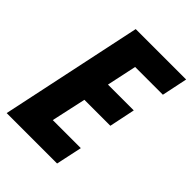

<svg xmlns="http://www.w3.org/2000/svg" viewBox="-209 -812 910 910"><g transform="rotate(45 246.5 -357.0)"><path d="M4 0 155 -714H493L466 -585H280L248 -435H421L394 -305H220L182 -131H370L342 0Z"/></g></svg>

Font: Noto Sans Condensed ExtraBold
Style: Italic
Weight: 800
Width: 3
Italic angle: -12°
Designer: Monotype Design Team
Foundry: Monotype Imaging Inc.
Version: Version 2.013; ttfautohint (v1.8.4.7-5d5b)